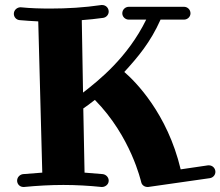

<svg xmlns="http://www.w3.org/2000/svg" viewBox="-20 -736 876 763"><path d="M836 -53C836 -67 825 -79 810 -79C809 -79 808 -79 807 -79L698 -63C645 -286 517 -413 474 -450C528 -509 578 -568 618 -658H711C725 -658 737 -669 737 -683C737 -698 725 -709 711 -709H492C478 -709 466 -698 466 -683C466 -669 478 -658 492 -658H561C487 -507 372 -416 310 -368L305 -656C333 -658 361 -661 390 -665C403 -667 412 -678 412 -690C412 -704 401 -716 386 -716C385 -716 384 -716 383 -716C315 -706 247 -702 181 -702C141 -702 102 -703 63 -707C62 -707 61 -707 61 -707C49 -707 35 -697 35 -681C35 -668 45 -657 58 -656C83 -654 107 -652 132 -651L148 -50C123 -48 97 -46 71 -44C58 -42 48 -31 48 -18C48 -5 58 7 73 7C74 7 75 7 76 7C128 2 180 -1 232 -1C283 -1 334 2 383 7C384 7 385 7 386 7C397 7 412 -2 412 -18C412 -31 402 -42 389 -44C365 -46 340 -48 316 -50L311 -305C321 -312 337 -323 357 -339C501 -193 540 -15 541 -13C543 -1 554 7 566 7C567 7 568 7 569 7L814 -28C827 -30 836 -41 836 -53Z"/></svg>

Font: Ribeye
Style: Regular
Weight: 400
Designer: Astigmatic (AOETI)
Foundry: Astigmatic (AOETI)
Version: Version 1.000